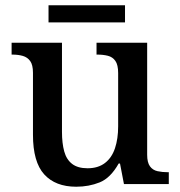

<svg xmlns="http://www.w3.org/2000/svg" viewBox="-20 -698 684 728"><path d="M269 10Q190 10 147.5 -37Q105 -84 105 -187V-422Q105 -452 94.5 -466.5Q84 -481 66.5 -486Q49 -491 27 -491H24V-536H215V-198Q215 -155 223.5 -124Q232 -93 253.5 -76.5Q275 -60 312 -60Q352 -60 378 -80Q404 -100 416 -136Q428 -172 428 -219V-421Q428 -452 417.5 -467Q407 -482 389 -486.5Q371 -491 349 -491H346V-536H538V-111Q538 -82 548.5 -67.5Q559 -53 577 -49Q595 -45 616 -45H620V0H450L435 -78H430Q399 -23 358 -6.5Q317 10 269 10ZM164 -613V-678H454V-613Z"/></svg>

Font: Noto Serif Thai Medium
Style: Regular
Weight: 500
Version: Version 2.001